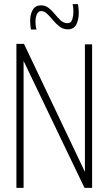

<svg xmlns="http://www.w3.org/2000/svg" viewBox="-20 -916 529 936"><path d="M60 0V-702H97L394 -78V-700H429V0H392L95 -619V0ZM131 -772Q127 -793 127 -814Q127 -847 140 -868.5Q153 -890 180 -890Q201 -890 217.5 -877Q234 -864 248 -846.5Q262 -829 276.5 -816Q291 -803 309 -803Q327 -803 332.5 -821.5Q338 -840 338 -860Q338 -878 334 -896H360Q364 -874 364 -854Q364 -819 351.5 -796Q339 -773 310 -773Q288 -773 270.5 -786.5Q253 -800 238.5 -817.5Q224 -835 210 -848.5Q196 -862 181 -862Q167 -862 160 -847Q153 -832 153 -810Q153 -788 158 -772Z"/></svg>

Font: Georama SemiCondensed ExtraLight
Style: Regular
Weight: 200
Width: 4
Designer: Jean-Baptiste Levee
Foundry: Production Type
Version: Version 1.000